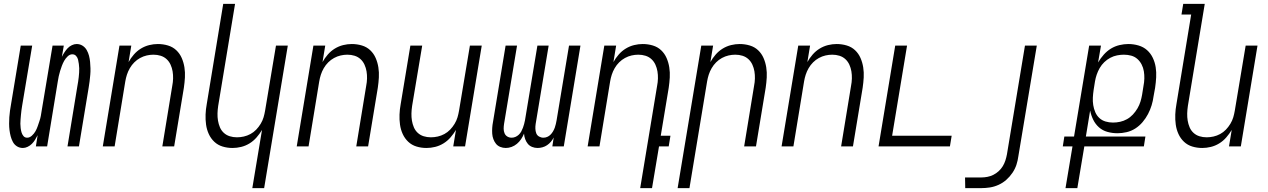

<svg xmlns="http://www.w3.org/2000/svg" viewBox="-20 -755 6540 990"><path d="M98 8Q81 8 67.5 -0.5Q54 -9 46.5 -23Q39 -37 35 -52.5Q31 -68 29 -84Q27 -100 27 -117Q27 -134 28 -150.5Q29 -167 31.5 -184Q34 -201 37 -218L87 -520H146L94 -209Q92 -197 90.5 -185.5Q89 -174 88 -162.5Q87 -151 86 -139.5Q85 -128 85 -117Q85 -106 86.5 -94.5Q88 -83 91 -72.5Q94 -62 101 -53.5Q108 -45 120 -45Q133 -45 144.5 -55.5Q156 -66 163 -78.5Q170 -91 174.5 -104.5Q179 -118 183.5 -131Q188 -144 190.5 -157.5Q193 -171 195 -185L251 -520H309L299 -462Q305 -474 312.5 -485.5Q320 -497 329 -506.5Q338 -516 350.5 -522Q363 -528 375 -528Q392 -528 405.5 -519.5Q419 -511 427 -497Q435 -483 439 -467.5Q443 -452 444.5 -436Q446 -420 446.5 -403Q447 -386 445.5 -369.5Q444 -353 442 -336Q440 -319 437 -302L387 0H328L379 -311Q381 -323 383 -334.5Q385 -346 386 -357.5Q387 -369 388 -380.5Q389 -392 388.5 -403Q388 -414 386.5 -425.5Q385 -437 382.5 -447.5Q380 -458 372.5 -466.5Q365 -475 353 -475Q340 -475 329 -464.5Q318 -454 311 -441.5Q304 -429 299 -415.5Q294 -402 290 -389Q286 -376 283 -362.5Q280 -349 278 -335L223 0H165L174 -58Q168 -46 161 -34.5Q154 -23 144.5 -13.5Q135 -4 122.5 2Q110 8 98 8Z M510 0 596 -520H657L643 -435Q654 -455 670 -473.5Q686 -492 706.5 -504.5Q727 -517 749.5 -522.5Q772 -528 794 -528Q821 -528 846 -520.5Q871 -513 889 -496Q907 -479 917 -456Q927 -433 931 -407.5Q935 -382 933.5 -355.5Q932 -329 928 -302L878 0H817L868 -311Q872 -331 872.5 -350Q873 -369 870 -387Q867 -405 859.5 -421.5Q852 -438 839 -450Q826 -462 808.5 -467.5Q791 -473 771 -473Q754 -473 736.5 -469Q719 -465 702.5 -456Q686 -447 672.5 -433.5Q659 -420 649.5 -403.5Q640 -387 634.5 -370Q629 -353 626 -335L571 0Z M1281 215 1331 -85Q1319 -65 1303 -46.5Q1287 -28 1266.5 -15.5Q1246 -3 1223.5 2.5Q1201 8 1179 8Q1152 8 1127.5 0.5Q1103 -7 1085 -24Q1067 -41 1056.5 -64Q1046 -87 1042.5 -112.5Q1039 -138 1040 -164.5Q1041 -191 1046 -218L1131 -735H1192L1105 -209Q1102 -189 1101.5 -170Q1101 -151 1104 -133Q1107 -115 1114 -98.5Q1121 -82 1134 -70Q1147 -58 1164.5 -52.5Q1182 -47 1202 -47Q1219 -47 1237 -51Q1255 -55 1271.5 -64Q1288 -73 1301 -86.5Q1314 -100 1324 -116.5Q1334 -133 1339 -150Q1344 -167 1347 -185L1403 -520H1464L1342 215Z M1510 0 1596 -520H1657L1643 -435Q1654 -455 1670 -473.5Q1686 -492 1706.5 -504.5Q1727 -517 1749.5 -522.5Q1772 -528 1794 -528Q1821 -528 1846 -520.5Q1871 -513 1889 -496Q1907 -479 1917 -456Q1927 -433 1931 -407.5Q1935 -382 1933.5 -355.5Q1932 -329 1928 -302L1878 0H1817L1868 -311Q1872 -331 1872.5 -350Q1873 -369 1870 -387Q1867 -405 1859.5 -421.5Q1852 -438 1839 -450Q1826 -462 1808.5 -467.5Q1791 -473 1771 -473Q1754 -473 1736.5 -469Q1719 -465 1702.5 -456Q1686 -447 1672.5 -433.5Q1659 -420 1649.5 -403.5Q1640 -387 1634.5 -370Q1629 -353 1626 -335L1571 0Z M2179 8Q2152 8 2127.5 0.5Q2103 -7 2085 -24Q2067 -41 2056.5 -64Q2046 -87 2042.5 -112.5Q2039 -138 2040 -164.5Q2041 -191 2046 -218L2096 -520H2157L2105 -209Q2102 -189 2101.5 -170Q2101 -151 2104 -133Q2107 -115 2114 -98.5Q2121 -82 2134 -70Q2147 -58 2164.5 -52.5Q2182 -47 2202 -47Q2219 -47 2237 -51Q2255 -55 2271.5 -64Q2288 -73 2301 -86.5Q2314 -100 2324 -116.5Q2334 -133 2339 -150Q2344 -167 2347 -185L2403 -520H2464L2378 0H2317L2331 -85Q2319 -65 2303 -46.5Q2287 -28 2266.5 -15.5Q2246 -3 2223.5 2.5Q2201 8 2179 8Z M2588 8Q2573 8 2559.5 2.5Q2546 -3 2537.5 -13.5Q2529 -24 2524 -37.5Q2519 -51 2518 -65.5Q2517 -80 2518 -95.5Q2519 -111 2522 -126L2587 -520H2646L2579 -116Q2577 -103 2577 -91Q2577 -79 2581.5 -68Q2586 -57 2596 -51Q2606 -45 2618 -45Q2628 -45 2637.5 -49Q2647 -53 2655 -60.5Q2663 -68 2668 -77.5Q2673 -87 2676.5 -96.5Q2680 -106 2682.5 -115.5Q2685 -125 2687 -135L2751 -520H2809L2742 -116Q2740 -103 2740.5 -91Q2741 -79 2745 -68Q2749 -57 2759.5 -51Q2770 -45 2782 -45Q2792 -45 2801.5 -49Q2811 -53 2818.5 -60.5Q2826 -68 2831.5 -77.5Q2837 -87 2840.5 -96.5Q2844 -106 2846 -115.5Q2848 -125 2850 -135L2914 -520H2973L2887 0H2828L2835 -46Q2829 -34 2820.5 -24Q2812 -14 2801 -6.5Q2790 1 2777 4.5Q2764 8 2752 8Q2737 8 2723.5 2.5Q2710 -3 2701.5 -13.5Q2693 -24 2688 -37.5Q2683 -51 2682 -66Q2676 -51 2667 -37.5Q2658 -24 2645.5 -13.5Q2633 -3 2618 2.5Q2603 8 2588 8Z M3281 215 3368 -311Q3372 -331 3372.5 -350Q3373 -369 3370 -387Q3367 -405 3359.5 -421.5Q3352 -438 3339 -450Q3326 -462 3308.5 -467.5Q3291 -473 3271 -473Q3254 -473 3236.5 -469Q3219 -465 3202.5 -456Q3186 -447 3172.5 -433.5Q3159 -420 3149.5 -403.5Q3140 -387 3134.5 -370Q3129 -353 3126 -335L3071 0H3010L3096 -520H3157L3143 -435Q3154 -455 3170 -473.5Q3186 -492 3206.5 -504.5Q3227 -517 3249.5 -522.5Q3272 -528 3294 -528Q3321 -528 3346 -520.5Q3371 -513 3389 -496Q3407 -479 3417 -456Q3427 -433 3431 -407.5Q3435 -382 3433.5 -355.5Q3432 -329 3428 -302L3387 -55H3437L3428 0H3378L3342 215Z M3474 215 3596 -520H3657L3643 -435Q3654 -455 3670 -473.5Q3686 -492 3706.5 -504.5Q3727 -517 3749.5 -522.5Q3772 -528 3794 -528Q3821 -528 3846 -520.5Q3871 -513 3889 -496Q3907 -479 3917 -456Q3927 -433 3931 -407.5Q3935 -382 3933.5 -355.5Q3932 -329 3928 -302L3878 0H3817L3868 -311Q3872 -331 3872.5 -350Q3873 -369 3870 -387Q3867 -405 3859.5 -421.5Q3852 -438 3839 -450Q3826 -462 3808.5 -467.5Q3791 -473 3771 -473Q3754 -473 3736.5 -469Q3719 -465 3702.5 -456Q3686 -447 3672.5 -433.5Q3659 -420 3649.5 -403.5Q3640 -387 3634.5 -370Q3629 -353 3626 -335L3535 215Z M4010 0 4096 -520H4157L4143 -435Q4154 -455 4170 -473.5Q4186 -492 4206.5 -504.5Q4227 -517 4249.5 -522.5Q4272 -528 4294 -528Q4321 -528 4346 -520.5Q4371 -513 4389 -496Q4407 -479 4417 -456Q4427 -433 4431 -407.5Q4435 -382 4433.5 -355.5Q4432 -329 4428 -302L4378 0H4317L4368 -311Q4372 -331 4372.5 -350Q4373 -369 4370 -387Q4367 -405 4359.5 -421.5Q4352 -438 4339 -450Q4326 -462 4308.5 -467.5Q4291 -473 4271 -473Q4254 -473 4236.5 -469Q4219 -465 4202.5 -456Q4186 -447 4172.5 -433.5Q4159 -420 4149.5 -403.5Q4140 -387 4134.5 -370Q4129 -353 4126 -335L4071 0Z M4510 0 4596 -520H4657L4580 -55H4887L4878 0Z M5040 215H4957L4956 160H5040Q5055 160 5071 157Q5087 154 5102 146.5Q5117 139 5129.5 127.5Q5142 116 5150.5 102Q5159 88 5164 72.5Q5169 57 5172 41L5265 -520H5326L5231 50Q5228 73 5221 94.5Q5214 116 5200.5 136Q5187 156 5169 172Q5151 188 5129 198Q5107 208 5084.5 211.5Q5062 215 5040 215Z M5474 215 5510 0H5460L5468 -51H5518L5596 -520H5657L5642 -433Q5655 -455 5671.5 -473.5Q5688 -492 5708.5 -504.5Q5729 -517 5752.5 -522.5Q5776 -528 5798 -528Q5825 -528 5850.5 -520.5Q5876 -513 5894.5 -496.5Q5913 -480 5924 -457Q5935 -434 5939 -408.5Q5943 -383 5941.5 -356Q5940 -329 5936 -302L5928 -258Q5925 -235 5918 -212Q5911 -189 5899.5 -167Q5888 -145 5871.5 -125.5Q5855 -106 5834 -92.5Q5813 -79 5789 -73.5Q5765 -68 5742 -68Q5715 -68 5690 -75Q5665 -82 5646.5 -98.5Q5628 -115 5617 -137.5Q5606 -160 5601 -185L5579 -51H5886L5878 0H5571L5535 215ZM5719 -123Q5737 -123 5755.5 -127Q5774 -131 5791 -140.5Q5808 -150 5821.5 -164.5Q5835 -179 5845 -196Q5855 -213 5860.5 -231Q5866 -249 5869 -267L5876 -311Q5880 -331 5880.5 -350Q5881 -369 5878 -387.5Q5875 -406 5866.5 -422.5Q5858 -439 5844.5 -451Q5831 -463 5813 -468Q5795 -473 5775 -473Q5758 -473 5740 -469.5Q5722 -466 5705 -457Q5688 -448 5674 -434.5Q5660 -421 5650.5 -404.5Q5641 -388 5635 -370.5Q5629 -353 5626 -335L5619 -291Q5616 -271 5615 -251.5Q5614 -232 5617 -213Q5620 -194 5627.5 -176.5Q5635 -159 5648.5 -146.5Q5662 -134 5680.5 -128.5Q5699 -123 5719 -123Z M6179 8Q6152 8 6127.5 0.5Q6103 -7 6085 -24Q6067 -41 6056.5 -64Q6046 -87 6042.5 -112.5Q6039 -138 6040 -164.5Q6041 -191 6046 -218L6122 -680H6072L6081 -735H6192L6105 -209Q6102 -189 6101.5 -170Q6101 -151 6104 -133Q6107 -115 6114 -98.5Q6121 -82 6134 -70Q6147 -58 6164.5 -52.5Q6182 -47 6202 -47Q6219 -47 6237 -51Q6255 -55 6271.5 -64Q6288 -73 6301 -86.5Q6314 -100 6324 -116.5Q6334 -133 6339 -150Q6344 -167 6347 -185L6403 -520H6464L6378 0H6317L6331 -85Q6319 -65 6303 -46.5Q6287 -28 6266.5 -15.5Q6246 -3 6223.5 2.5Q6201 8 6179 8Z"/></svg>

Font: Iosevka Light Oblique
Style: Regular
Weight: 300
Italic angle: -9°
Monospace: yes
Designer: Belleve Invis
Foundry: Belleve Invis
Version: Version 32.5.0; ttfautohint (v1.8.4)